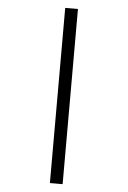

<svg xmlns="http://www.w3.org/2000/svg" viewBox="-64 -806 728 1092"><g transform="rotate(5 300.0 -260.0)"><path d="M263.2 -759.8H335.9V240.2H263.2Z"/></g></svg>

Font: TypoPRO Noto Mono
Style: Regular
Weight: 400
Designer: Monotype Design Team
Foundry: Monotype Imaging Inc.
Version: Version 1.00